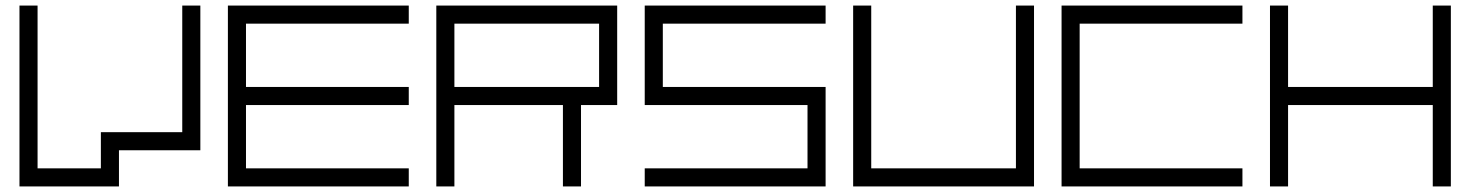

<svg xmlns="http://www.w3.org/2000/svg" viewBox="-20 -670 5283 690"><path d="M342.5 -130V-195H635V-650H700V-130H635H407.5V0H342.5H115H50V-650H115V-65H342.5ZM342.5 -130Z M864 -585V-357.5H1449V-292.5H864V-65H1449V0H799V-65V-585V-650H1449V-585ZM864 -585Z M1613 -650H1548V0H1613V-292.5H2003V0H2068V-292.5H2198V-325V-650H2133ZM1613 -585H2133V-357.5H1613ZM1613 -585Z M2362 -650H2297V-292.5H2362H2882V-65H2297V0H2947V-32.5V-357.5H2882H2362V-585H2947V-650ZM2362 -650Z M3631 -65V-650H3696V0H3631H3111H3046V-650H3111V-65ZM3631 -65Z M3860 -585V-65H4445V0H3795V-65V-585V-650H4445V-585ZM3860 -585Z M5129 -357.5V-650H5194V0H5129V-292.5H4609V0H4544V-650H4609V-357.5ZM5129 -357.5Z"/></svg>

Font: skuare
Style: Regular
Weight: 400
Designer: Dinesh Verma
Version: 0.0.1;FontRapid 1.4.1